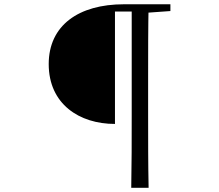

<svg xmlns="http://www.w3.org/2000/svg" viewBox="-20 -757 1040 912"><path d="M526.1 -168.3V-702.1H644.4V-736.7H568.6C353.8 -736.7 211.4 -636.7 211.4 -452.6C211.4 -263.3 356.2 -168.1 526.1 -168.3ZM603.4 135.1H685.9C683.6 22.8 683.6 -91.4 683.6 -206.3V-394.6C683.6 -509.8 683.6 -624.9 685.9 -736.7H605.6V-205.3C605.6 -90.8 605.6 23.3 603.4 135.1ZM643.7 -694.8H654.2L789.4 -704.5V-736.7H643.7Z"/></svg>

Font: Source Han Serif CN VF
Style: Regular
Weight: 250
Designer: Ryoko NISHIZUKA 西塚涼子 (kana & ideographs); Frank Grießhammer (Latin, Greek & Cyrillic); Wenlong ZHANG 张文龙 (bopomofo); San
Foundry: Adobe
Version: Version 2.002;hotconv 1.1.0;makeotfexe 2.6.0